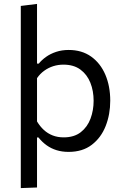

<svg xmlns="http://www.w3.org/2000/svg" viewBox="-20 -762 632 977"><path d="M85.8 195.1Q85.8 139.8 85.8 87.1Q85.8 34.4 85.8 -26.8V-493.7Q85.8 -556.5 85.8 -615.9Q85.8 -675.3 85.8 -731.8L168.4 -742Q168.4 -682.3 168.4 -621.1Q168.4 -559.9 168.4 -493.7V-438.3H177.4Q191.5 -456.2 213.8 -472.2Q236.1 -488.2 265.3 -498Q294.5 -507.8 329.5 -507.8Q396.4 -507.8 443.8 -474.1Q491.1 -440.3 516.1 -381.8Q541 -323.3 541 -249.5Q541 -180 517.7 -120.7Q494.3 -61.3 447.1 -25.2Q400 10.9 329.1 10.9Q295.9 10.9 268 2.3Q240.2 -6.3 217.3 -22.7Q194.3 -39.2 175.8 -62.4H168.4V-23.3Q168.4 35.2 168.4 86Q168.4 136.7 168.4 192ZM304.2 -63Q357.3 -63 391.1 -89.4Q424.8 -115.9 440.6 -158.3Q456.4 -200.7 456.4 -249Q456.4 -299.6 439.7 -341.3Q423 -383 389 -408.1Q354.9 -433.1 302.7 -433.1Q276.3 -433.1 251.5 -425.4Q226.7 -417.6 205.4 -402.3Q184 -387.1 168.4 -364.3V-144Q183.6 -118.7 203.3 -100.6Q223 -82.6 248.1 -72.8Q273.2 -63 304.2 -63Z"/></svg>

Font: Commissioner Thin
Style: Regular
Weight: 100
Designer: Kostas Bartsokas
Foundry: Kostas Bartsokas
Version: Version 1.001;gftools[0.9.23]